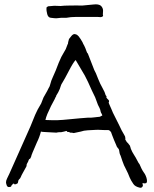

<svg xmlns="http://www.w3.org/2000/svg" viewBox="-20 -864 717 896"><path d="M363 -838 416 -843Q440 -846 451 -837Q461 -827 461 -814L460 -796Q465 -786 450 -784L435 -785Q435 -785 335 -785Q310 -785 290 -781Q283 -781 276 -781Q261 -781 256 -780Q242 -778 235 -779Q234 -779 217 -781Q205 -782 200.5 -797.5Q196 -813 197 -828V-829Q204 -836 210 -835L233 -837H235L263 -836Q280 -838 299 -838Q343 -839 363 -838ZM24 -54 122 -274Q126 -284 144 -328Q153 -350 172 -381Q177 -395 183 -409Q184 -411 200 -439Q203 -445 206 -451Q213 -462 214 -469Q219 -489 226 -503Q235 -522 240 -535Q246 -552 254 -571Q260 -585 266 -598Q270 -606 275 -614Q280 -622 287 -635L295 -656Q298 -659 298 -667Q302 -681 302 -682Q304 -684 314 -697Q321 -705 328 -705Q336 -704 340 -701Q348 -694 349 -692L350 -690L351 -689L356 -682Q363 -670 365 -667Q368 -659 373 -651Q379 -639 384 -624Q386 -617 390 -614Q390 -614 420 -537Q426 -528 438 -496Q447 -473 458 -454Q471 -430 471 -426Q471 -424 472 -424V-422Q472 -421 473 -420Q480 -412 476 -409L482 -402Q484 -400 484 -400Q492 -394 487 -385Q487 -384 491 -375Q495 -367 499 -357Q503 -347 507 -338Q512 -329 513 -326Q519 -314 536 -280Q547 -255 560 -234Q565 -227 565 -219Q565 -212 565 -212Q565 -210 566 -210Q567 -210 568 -208Q571 -201 573 -200Q573 -200 578 -195Q581 -191 584 -187Q588 -183 587 -181Q587 -180 588 -180Q588 -179 588 -177L589 -176Q589 -174 590 -174V-171Q597 -154 605 -142Q613 -130 620 -116Q628 -100 631 -98Q632 -97 640 -78Q642 -73 646.5 -66Q651 -59 656 -52Q660 -45 663 -36Q666 -27 666 -18Q665 -10 661 -9Q656 -8 651 -8Q650 -8 650 -9Q649 -10 647 -10H645L646 -5V-2Q647 0 647 2Q647 6 641 11Q639 12 637 12Q635 12 633 12Q610 7 602 -6Q591 -22 585 -36Q578 -55 568 -74Q558 -92 551 -113Q544 -136 543 -137Q537 -148 536 -162Q535 -168 532 -171Q530 -173 530 -173L528 -176Q527 -177 526 -178Q525 -180 521 -190Q517 -200 512 -211Q507 -223 503 -234Q498 -248 498 -248Q498 -248 492 -254Q489 -257 485 -257H468Q428 -259 427 -258Q408 -257 390 -256Q386 -256 381 -255Q375 -254 372 -254L357 -250Q326 -243 324 -243Q322 -243 320 -244Q317 -244 312 -245Q309 -245 307 -245Q305 -246 304 -247Q302 -249 298 -248Q292 -248 292 -252Q291 -254 279 -250Q273 -249 265 -247Q262 -247 258 -247Q251 -247 248 -246Q246 -245 243 -245L205 -247Q202 -247 188 -248Q178 -248 171 -250Q164 -223 152 -199Q144 -182 131 -150Q129 -145 129 -144Q127 -142 127 -139Q126 -134 125 -132Q124 -129 122 -126Q121 -125 121 -124L116 -121Q116 -120 115 -120Q115 -120 115 -119Q114 -117 113 -115Q112 -113 111 -109Q110 -107 108 -104Q107 -101 105 -98Q104 -96 104 -90L103 -87Q97 -77 92 -67Q90 -62 87 -58Q82 -48 81 -47Q79 -44 78 -40Q75 -33 74 -32Q67 -26 65 -20Q65 -19 65 -17Q65 -15 64 -14Q63 -13 64 -12Q64 -11 63 -10V-9Q59 -7 57 -6Q56 -4 51 -4H47Q46 -4 46 -7H42Q40 -7 40 -5Q39 -5 39 -4L35 0Q34 1 33 3Q33 7 29 8Q25 9 22 9Q14 9 11 0Q8 -9 8 -13Q8 -21 13 -31Q17 -40 24 -54ZM192 -304H193Q212 -303 226 -303Q236 -303 246 -303Q273 -304 300 -307Q328 -310 353 -312Q398 -316 406 -315Q409 -315 417 -316Q425 -317 435 -318Q440 -319 445 -319Q449 -320 451 -322Q454 -323 454 -324L457 -323Q457 -329 455 -332Q451 -338 450 -342Q448 -354 444 -361Q440 -368 437 -375Q431 -392 424 -410Q416 -426 409 -441Q389 -487 376 -511Q354 -547 333 -584Q322 -573 301.5 -533.5Q281 -494 271 -478Q266 -471 264 -464Q261 -456 259 -449Q256 -442 252 -434Q248 -427 242 -417V-415Q242 -413 240 -412Q240 -412 235 -401Q232 -394 227 -386Q222 -378 218 -369Q209 -349 201 -332Q194 -315 192 -304Z"/></svg>

Font: ToneOZ-Tsuipita-TC
Style: Tsuipita-TC
Weight: 400
Designer: :Jeffrey Xuan (Chih-Lin Hsuan)  :
Foundry: jeffreyx@gmail.com, cjkFonts.io
Version: Version 0.24071